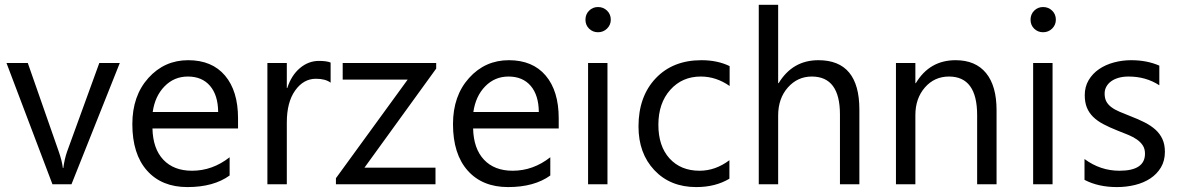

<svg xmlns="http://www.w3.org/2000/svg" viewBox="-20 -760 4867 792"><path d="M474.1 -500 274.9 0H196.3L6.8 -500H94.7L221.7 -136.7Q235.8 -96.7 239.3 -66.9H241.2Q246.1 -104.5 256.8 -134.8L389.6 -500Z M961.9 -230H608.9Q610.8 -146.5 653.8 -101.1Q696.8 -55.7 772 -55.7Q856.4 -55.7 927.2 -111.3V-36.1Q861.3 11.7 752.9 11.7Q647 11.7 586.4 -56.4Q525.9 -124.5 525.9 -248Q525.9 -364.7 592 -438.2Q658.2 -511.7 756.3 -511.7Q854.5 -511.7 908.2 -448.2Q961.9 -384.8 961.9 -272ZM879.9 -297.9Q879.4 -367.2 846.4 -405.8Q813.5 -444.3 754.9 -444.3Q698.2 -444.3 658.7 -403.8Q619.1 -363.3 609.9 -297.9Z M1343.8 -418.9Q1322.8 -435.1 1283.2 -435.1Q1231.9 -435.1 1197.5 -386.7Q1163.1 -338.4 1163.1 -254.9V0H1083V-500H1163.1V-397H1165Q1182.1 -449.7 1217.3 -479.2Q1252.4 -508.8 1295.9 -508.8Q1327.1 -508.8 1343.8 -502Z M1779.3 -477.1 1483.4 -68.4H1776.4V0H1365.7V-24.9L1661.6 -431.6H1393.6V-500H1779.3Z M2284.7 -230H1931.6Q1933.6 -146.5 1976.6 -101.1Q2019.5 -55.7 2094.7 -55.7Q2179.2 -55.7 2250 -111.3V-36.1Q2184.1 11.7 2075.7 11.7Q1969.7 11.7 1909.2 -56.4Q1848.6 -124.5 1848.6 -248Q1848.6 -364.7 1914.8 -438.2Q1981 -511.7 2079.1 -511.7Q2177.2 -511.7 2231 -448.2Q2284.7 -384.8 2284.7 -272ZM2202.6 -297.9Q2202.1 -367.2 2169.2 -405.8Q2136.2 -444.3 2077.6 -444.3Q2021 -444.3 1981.4 -403.8Q1941.9 -363.3 1932.6 -297.9Z M2446.8 -627Q2425.3 -627 2410.2 -641.6Q2395 -656.2 2395 -678.7Q2395 -701.2 2410.2 -716.1Q2425.3 -731 2446.8 -731Q2468.8 -731 2484.1 -716.1Q2499.5 -701.2 2499.5 -678.7Q2499.5 -657.2 2484.1 -642.1Q2468.8 -627 2446.8 -627ZM2485.8 0H2405.8V-500H2485.8Z M2988.8 -22.9Q2931.2 11.7 2852.1 11.7Q2745.1 11.7 2679.4 -57.9Q2613.8 -127.4 2613.8 -238.3Q2613.8 -361.8 2684.6 -436.8Q2755.4 -511.7 2873.5 -511.7Q2939.5 -511.7 2989.7 -487.3V-405.3Q2934.1 -444.3 2870.6 -444.3Q2793.9 -444.3 2744.9 -389.4Q2695.8 -334.5 2695.8 -245.1Q2695.8 -157.2 2741.9 -106.4Q2788.1 -55.7 2865.7 -55.7Q2931.2 -55.7 2988.8 -99.1Z M3524.9 0H3444.8V-288.1Q3444.8 -444.3 3328.6 -444.3Q3270 -444.3 3230 -399.2Q3189.9 -354 3189.9 -283.2V0H3109.9V-740.2H3189.9V-417H3191.9Q3249.5 -511.7 3356 -511.7Q3524.9 -511.7 3524.9 -308.1Z M4090.8 0H4010.7V-285.2Q4010.7 -444.3 3894.5 -444.3Q3834.5 -444.3 3795.2 -399.2Q3755.9 -354 3755.9 -285.2V0H3675.8V-500H3755.9V-417H3757.8Q3814.5 -511.7 3921.9 -511.7Q4003.9 -511.7 4047.4 -458.7Q4090.8 -405.8 4090.8 -305.7Z M4282.7 -627Q4261.2 -627 4246.1 -641.6Q4231 -656.2 4231 -678.7Q4231 -701.2 4246.1 -716.1Q4261.2 -731 4282.7 -731Q4304.7 -731 4320.1 -716.1Q4335.4 -701.2 4335.4 -678.7Q4335.4 -657.2 4320.1 -642.1Q4304.7 -627 4282.7 -627ZM4321.8 0H4241.7V-500H4321.8Z M4453.6 -18.1V-104Q4519 -55.7 4597.7 -55.7Q4703.1 -55.7 4703.1 -126Q4703.1 -146 4694.1 -159.9Q4685.1 -173.8 4669.7 -184.6Q4654.3 -195.3 4633.5 -203.9Q4612.8 -212.4 4588.9 -221.7Q4555.7 -234.9 4530.5 -248.3Q4505.4 -261.7 4488.5 -278.6Q4471.7 -295.4 4463.1 -316.9Q4454.6 -338.4 4454.6 -367.2Q4454.6 -402.3 4470.7 -429.4Q4486.8 -456.5 4513.7 -474.9Q4540.5 -493.2 4575 -502.4Q4609.4 -511.7 4646 -511.7Q4710.9 -511.7 4762.2 -489.3V-408.2Q4707 -444.3 4635.3 -444.3Q4612.8 -444.3 4594.7 -439.2Q4576.7 -434.1 4563.7 -424.8Q4550.8 -415.5 4543.7 -402.6Q4536.6 -389.6 4536.6 -374Q4536.6 -354.5 4543.7 -341.3Q4550.8 -328.1 4564.5 -317.9Q4578.1 -307.6 4597.7 -299.3Q4617.2 -291 4642.1 -281.2Q4675.3 -268.6 4701.7 -255.1Q4728 -241.7 4746.6 -224.9Q4765.1 -208 4775.1 -186Q4785.2 -164.1 4785.2 -133.8Q4785.2 -96.7 4768.8 -69.3Q4752.4 -42 4725.1 -23.9Q4697.8 -5.9 4662.1 2.9Q4626.5 11.7 4587.4 11.7Q4510.3 11.7 4453.6 -18.1Z"/></svg>

Font: Segoe UI Historic
Style: Regular
Weight: 400
Foundry: Microsoft Corporation
Version: Version 1.03